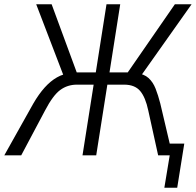

<svg xmlns="http://www.w3.org/2000/svg" viewBox="-40 -725 914 896"><path d="M727 151 752 0H716L724 -55H820L787 151ZM-20 0 115 -241Q141 -286 168.5 -316.5Q196 -347 226 -364Q256 -381 290 -384L260 -363L129 -705H201L324 -371L314 -387H407L457 -705H521L471 -387H575L545 -371L776 -705H854L612 -363L596 -384Q632 -380 653 -361Q674 -342 686 -311.5Q698 -281 708 -242L765 0H698L652 -209Q639 -271 614 -300.5Q589 -330 539 -330H461L409 0H345L397 -330H319Q275 -330 241 -305Q207 -280 170 -209L59 0Z"/></svg>

Font: Nunito Sans 7pt Condensed Light
Style: Italic
Weight: 300
Width: 3
Italic angle: -9°
Designer: Vernon Adams
Foundry: Vernon Adams
Version: Version 3.101;gftools[0.9.27]